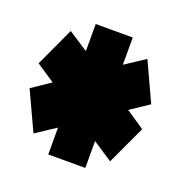

<svg xmlns="http://www.w3.org/2000/svg" viewBox="-86 -865 456 485"><g transform="rotate(20 142.5 -622.5)"><path d="M293.9 -655.3 244.1 -622.1 293.9 -588.4 245.6 -484.4 192.4 -519.5V-447.3H92.8V-519.5L39.6 -484.4L-8.8 -588.4L41 -622.1L-8.8 -655.3L39.6 -759.8L92.8 -725.1V-797.9H192.4V-724.6L245.6 -759.8Z"/></g></svg>

Font: Gap Sans
Style: Black
Weight: 400
Designer: Alexandre Liziard and Etienne Ozeray
Foundry: Interstices.io
Version: Version 1.6.1 - December 3. 2014